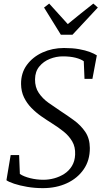

<svg xmlns="http://www.w3.org/2000/svg" viewBox="-20 -1012 562 1044"><path d="M213 11Q168.5 11 127.8 4Q87 -3 57 -13Q27 -23 15 -32L38 -169H84L88 -66Q109 -52 144.2 -43.2Q179.5 -34.5 216 -34.5Q245.5 -34.5 275 -42.5Q304.5 -50.5 329.8 -66.8Q355 -83 371 -109.2Q387 -135.5 388.5 -171Q390.5 -213 372.5 -243.5Q354.5 -274 325.2 -297.2Q296 -320.5 263 -341Q235 -358.5 205.5 -379Q176 -399.5 151 -425Q126 -450.5 110.5 -482.5Q95 -514.5 94.5 -555.5Q94 -615 126 -658.8Q158 -702.5 211.5 -726.8Q265 -751 328 -751Q374.5 -751 409.5 -744.8Q444.5 -738.5 468.8 -729.2Q493 -720 506.5 -711L482.5 -583H439.5L435.5 -679Q420 -690.5 391 -698Q362 -705.5 321.5 -705.5Q285.5 -705.5 251 -691.8Q216.5 -678 193.8 -650.5Q171 -623 170.5 -581Q170 -537.5 190.8 -506.8Q211.5 -476 243.8 -453Q276 -430 309.5 -408Q346.5 -384 383 -357.2Q419.5 -330.5 443.8 -294.8Q468 -259 468.5 -207.5Q469 -140.5 435.2 -91.5Q401.5 -42.5 343.8 -15.8Q286 11 213 11ZM311 -823 219.5 -971 247.5 -992.5Q272.5 -965 297.8 -937Q323 -909 348.5 -881Q382.5 -909 417.2 -936.8Q452 -964.5 487.5 -992.5L512 -971L374 -823Z"/></svg>

Font: Merriweather 28pt Light
Style: Italic
Weight: 300
Italic angle: -7.8°
Version: Version 2.101